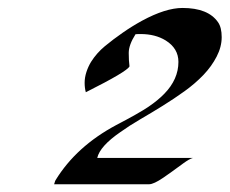

<svg xmlns="http://www.w3.org/2000/svg" viewBox="-20 -733 580 485"><path d="M322.3 -646.5Q305.2 -619.6 305.2 -599.4Q305.2 -579.1 307.1 -565.4Q301.8 -552.7 196.8 -500Q193.8 -510.7 193.8 -523.9Q193.8 -537.1 198.2 -550.8Q202.6 -564.5 210 -576.7Q224.1 -599.1 245.1 -616.5Q266.1 -633.8 289.6 -650.1Q313 -666.5 338.9 -680.7Q398.4 -712.9 440.9 -712.9Q505.9 -712.9 530.8 -676.8Q540 -663.6 540 -639.2Q540 -614.7 527.3 -590.1Q514.6 -565.4 493.9 -543.7Q473.1 -522 446.3 -502.7Q419.4 -483.4 391.1 -465.8Q362.8 -448.2 334.7 -431.9Q306.6 -415.5 284.2 -399.4Q232.4 -363.8 225.6 -334H467.3Q459 -332 442.6 -320.1Q426.3 -308.1 414.8 -299.8Q403.3 -291.5 392.6 -284.2Q368.2 -267.6 356.9 -267.6H116.7Q117.7 -270 118.4 -272.9Q119.1 -275.9 120.6 -278.3Q172.9 -363.3 273.4 -417Q331.5 -447.3 355.2 -463.4Q378.9 -479.5 395 -496.1Q430.7 -532.7 430.7 -576.7Q430.7 -610.8 398.4 -630.9Q372.1 -647 335.4 -647H329.1Q325.7 -647 322.3 -646.5Z"/></svg>

Font: Fondamento
Style: Italic
Weight: 400
Italic angle: -12°
Version: Version 1.000